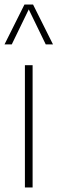

<svg xmlns="http://www.w3.org/2000/svg" viewBox="-38 -828 254 848"><path d="M72 0V-540H106V0ZM-18 -632 70 -808H108L196 -632H164L89 -786.5L14 -632Z"/></svg>

Font: Encode Sans Condensed Condensed Thin
Style: Regular
Weight: 100
Width: 3
Designer: Multiple Designers
Foundry: Impallari Type
Version: Version 3.000; ttfautohint (v1.8.3) -l 8 -r 50 -G 200 -x 14 